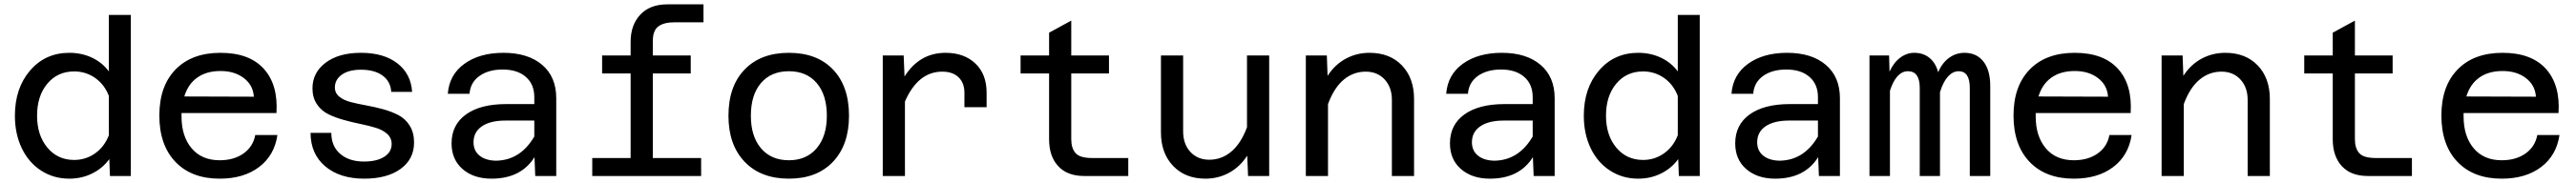

<svg xmlns="http://www.w3.org/2000/svg" viewBox="-20 -803 11738 835"><path d="M295.9 -562Q352.5 -562 399.7 -539.6Q446.8 -517.1 476.1 -477.1V-734.9H576.2V0H481L478 -77.1Q448.2 -35.6 400.4 -11.7Q352.5 12.2 295.9 12.2Q224.1 12.2 167.2 -24.7Q110.4 -61.5 79.1 -127Q47.9 -192.4 47.9 -274.9Q47.9 -400.9 117.2 -481.4Q186.5 -562 295.9 -562ZM317.9 -73.2Q371.1 -73.2 413.6 -103.5Q456.1 -133.8 476.1 -186V-365.2Q456.1 -417.5 413.6 -447.3Q371.1 -477.1 317.9 -477.1Q242.2 -477.1 195.6 -421.1Q148.9 -365.2 148.9 -274.9Q148.9 -186 195.8 -129.6Q242.7 -73.2 317.9 -73.2Z M981 12.2Q852.5 12.2 779.3 -64.5Q706.1 -141.1 706.1 -275.9Q706.1 -410.2 780 -486.1Q854 -562 984.9 -562Q1116.2 -562 1182.1 -489Q1248 -416 1239.7 -287.1H807.1V-272Q807.1 -181.2 853 -126.5Q898.9 -71.8 981 -71.8Q1045.9 -71.8 1089.6 -102.8Q1133.3 -133.8 1143.1 -187H1244.1Q1230.5 -93.8 1160.4 -40.8Q1090.3 12.2 981 12.2ZM984.9 -479Q921.4 -479 879.2 -449.2Q836.9 -419.4 819.8 -362.8L1136.7 -361.8Q1133.3 -414.6 1091.1 -446.8Q1048.8 -479 984.9 -479Z M1639.6 12.2Q1528.8 12.2 1462.2 -43.9Q1395.5 -100.1 1395 -196.8H1489.7Q1489.7 -135.7 1530.3 -100.8Q1570.8 -65.9 1638.7 -65.9Q1696.3 -65.9 1730.5 -87.4Q1764.6 -108.9 1764.6 -146Q1764.6 -173.3 1744.6 -191.7Q1724.6 -210 1692.9 -219.7Q1661.1 -229.5 1622.8 -237.3Q1584.5 -245.1 1545.9 -255.9Q1507.3 -266.6 1475.6 -282.2Q1443.8 -297.9 1423.8 -327.9Q1403.8 -357.9 1403.8 -399.9Q1403.8 -471.7 1463.6 -516.8Q1523.4 -562 1625 -562Q1728.5 -562 1790.5 -514.2Q1852.5 -466.3 1857.9 -383.8H1762.7Q1759.8 -431.6 1723.1 -458.3Q1686.5 -484.9 1625 -484.9Q1568.8 -484.9 1537.4 -462.2Q1505.9 -439.5 1505.9 -403.8Q1505.9 -378.4 1525.9 -362.1Q1545.9 -345.7 1577.6 -337.4Q1609.4 -329.1 1647.7 -322.3Q1686 -315.4 1724.6 -304.9Q1763.2 -294.4 1794.9 -278.1Q1826.7 -261.7 1846.7 -230Q1866.7 -198.2 1866.7 -152.8Q1866.7 -76.7 1805.2 -32.2Q1743.7 12.2 1639.6 12.2Z M2219.7 12.2Q2138.2 12.2 2087.9 -31.5Q2037.6 -75.2 2037.6 -148.9Q2037.6 -233.4 2103.3 -280.8Q2168.9 -328.1 2286.6 -328.1H2414.6V-359.9Q2414.6 -418.5 2376 -452.1Q2337.4 -485.8 2270.5 -485.8Q2205.6 -485.8 2164.3 -456.1Q2123 -426.3 2119.6 -375H2020.5Q2026.9 -461.9 2096.2 -512Q2165.5 -562 2273.9 -562Q2385.7 -562 2450.2 -507.3Q2514.6 -452.6 2514.6 -355V0H2418.9L2415.5 -85.9Q2354 12.2 2219.7 12.2ZM2137.7 -153.8Q2137.7 -115.2 2165 -93Q2192.4 -70.8 2239.7 -69.8Q2351.1 -71.3 2414.6 -180.2V-252.9H2282.7Q2214.4 -252.9 2176 -226.8Q2137.7 -200.7 2137.7 -153.8Z M2678.7 0V-82H2853.5V-467.8H2723.6V-549.8H2853.5V-611.8Q2853.5 -689 2897.5 -736.1Q2941.4 -783.2 3021.5 -783.2H3185.5V-701.2H3051.8Q3005.4 -701.2 2980 -682.6Q2954.6 -664.1 2954.6 -615.2V-549.8H3127.4V-467.8H2954.6V-82H3174.8V0Z M3299.3 -274.9Q3299.3 -409.2 3372.8 -485.6Q3446.3 -562 3574.7 -562Q3703.1 -562 3775.9 -485.6Q3848.6 -409.2 3848.6 -274.9Q3848.6 -142.1 3775.6 -64.9Q3702.6 12.2 3574.7 12.2Q3446.8 12.2 3373 -64.9Q3299.3 -142.1 3299.3 -274.9ZM3574.7 -71.8Q3654.8 -71.8 3701.2 -126.5Q3747.6 -181.2 3747.6 -274.9Q3747.6 -370.1 3701.4 -424.1Q3655.3 -478 3574.7 -478Q3493.7 -478 3447.5 -424.1Q3401.4 -370.1 3401.4 -274.9Q3401.4 -180.7 3447.8 -126.2Q3494.1 -71.8 3574.7 -71.8Z M4002.4 0V-549.8H4097.7L4101.6 -454.1Q4169.9 -562 4288.6 -562Q4373 -562 4424.3 -513.4Q4475.6 -464.8 4475.6 -379.9V-314H4374.5V-379.9Q4374.5 -424.3 4347.9 -450.2Q4321.3 -476.1 4273.4 -476.1Q4163.1 -476.1 4103.5 -339.8V0Z M4919.4 0Q4843.3 0 4801.8 -44.9Q4760.3 -89.8 4760.3 -168V-467.8H4630.4V-549.8H4760.3V-653.8L4861.3 -709V-549.8H5033.2V-467.8H4861.3V-168Q4861.3 -126.5 4881.1 -104.2Q4900.9 -82 4956.5 -82H5121.1V0Z M5371.1 -549.8V-204.1Q5371.1 -145.5 5404.1 -109.9Q5437 -74.2 5490.2 -74.2Q5546.4 -74.2 5590.3 -111.1Q5634.3 -147.9 5662.1 -222.2V-549.8H5763.2V0H5667L5663.1 -92.8Q5629.9 -41.5 5580.3 -14.6Q5530.8 12.2 5473.1 12.2Q5380.9 12.2 5325.4 -45.9Q5270 -104 5270 -199.2V-549.8Z M5930.2 0V-549.8H6025.9L6029.3 -457Q6063 -508.8 6112.5 -535.4Q6162.1 -562 6220.2 -562Q6313 -562 6368.2 -504.4Q6423.3 -446.8 6423.3 -351.1V0H6322.3V-347.2Q6322.3 -404.8 6289.3 -440.4Q6256.3 -476.1 6203.1 -476.1Q6146.5 -476.1 6102.5 -439.2Q6058.6 -402.3 6031.2 -328.1V0Z M6769 12.2Q6687.5 12.2 6637.2 -31.5Q6586.9 -75.2 6586.9 -148.9Q6586.9 -233.4 6652.6 -280.8Q6718.3 -328.1 6835.9 -328.1H6963.9V-359.9Q6963.9 -418.5 6925.3 -452.1Q6886.7 -485.8 6819.8 -485.8Q6754.9 -485.8 6713.6 -456.1Q6672.4 -426.3 6668.9 -375H6569.8Q6576.2 -461.9 6645.5 -512Q6714.8 -562 6823.2 -562Q6935.1 -562 6999.5 -507.3Q7064 -452.6 7064 -355V0H6968.3L6964.8 -85.9Q6903.3 12.2 6769 12.2ZM6687 -153.8Q6687 -115.2 6714.4 -93Q6741.7 -70.8 6789.1 -69.8Q6900.4 -71.3 6963.9 -180.2V-252.9H6832Q6763.7 -252.9 6725.3 -226.8Q6687 -200.7 6687 -153.8Z M7444.8 -562Q7501.5 -562 7548.6 -539.6Q7595.7 -517.1 7625 -477.1V-734.9H7725.1V0H7629.9L7627 -77.1Q7597.2 -35.6 7549.3 -11.7Q7501.5 12.2 7444.8 12.2Q7373 12.2 7316.2 -24.7Q7259.3 -61.5 7228 -127Q7196.8 -192.4 7196.8 -274.9Q7196.8 -400.9 7266.1 -481.4Q7335.4 -562 7444.8 -562ZM7466.8 -73.2Q7520 -73.2 7562.5 -103.5Q7605 -133.8 7625 -186V-365.2Q7605 -417.5 7562.5 -447.3Q7520 -477.1 7466.8 -477.1Q7391.1 -477.1 7344.5 -421.1Q7297.9 -365.2 7297.9 -274.9Q7297.9 -186 7344.7 -129.6Q7391.6 -73.2 7466.8 -73.2Z M8068.8 12.2Q7987.3 12.2 7937 -31.5Q7886.7 -75.2 7886.7 -148.9Q7886.7 -233.4 7952.4 -280.8Q8018.1 -328.1 8135.7 -328.1H8263.7V-359.9Q8263.7 -418.5 8225.1 -452.1Q8186.5 -485.8 8119.6 -485.8Q8054.7 -485.8 8013.4 -456.1Q7972.2 -426.3 7968.8 -375H7869.6Q7876 -461.9 7945.3 -512Q8014.6 -562 8123 -562Q8234.9 -562 8299.3 -507.3Q8363.8 -452.6 8363.8 -355V0H8268.1L8264.6 -85.9Q8203.1 12.2 8068.8 12.2ZM7986.8 -153.8Q7986.8 -115.2 8014.2 -93Q8041.5 -70.8 8088.9 -69.8Q8200.2 -71.3 8263.7 -180.2V-252.9H8131.8Q8063.5 -252.9 8025.1 -226.8Q7986.8 -200.7 7986.8 -153.8Z M8498.5 0V-549.8H8587.9L8589.8 -476.1Q8608.4 -517.1 8638.2 -539.6Q8668 -562 8702.6 -562Q8743.7 -562 8772 -538.8Q8800.3 -515.6 8811.5 -473.1Q8829.1 -515.6 8860.8 -538.8Q8892.6 -562 8931.6 -562Q8986.3 -562 9017.6 -522.5Q9048.8 -482.9 9048.8 -410.2V0H8955.6V-401.9Q8955.6 -478 8904.8 -478Q8878.4 -478 8856.4 -454.1Q8834.5 -430.2 8819.8 -382.8V0H8727.5V-401.9Q8727.5 -478 8673.8 -478Q8620.6 -478 8591.8 -389.2V0Z M9429.7 12.2Q9301.3 12.2 9228 -64.5Q9154.8 -141.1 9154.8 -275.9Q9154.8 -410.2 9228.8 -486.1Q9302.7 -562 9433.6 -562Q9564.9 -562 9630.9 -489Q9696.8 -416 9688.5 -287.1H9255.9V-272Q9255.9 -181.2 9301.8 -126.5Q9347.7 -71.8 9429.7 -71.8Q9494.6 -71.8 9538.3 -102.8Q9582 -133.8 9591.8 -187H9692.9Q9679.2 -93.8 9609.1 -40.8Q9539.1 12.2 9429.7 12.2ZM9433.6 -479Q9370.1 -479 9327.9 -449.2Q9285.6 -419.4 9268.6 -362.8L9585.4 -361.8Q9582 -414.6 9539.8 -446.8Q9497.6 -479 9433.6 -479Z M9829.6 0V-549.8H9925.3L9928.7 -457Q9962.4 -508.8 10012 -535.4Q10061.5 -562 10119.6 -562Q10212.4 -562 10267.6 -504.4Q10322.8 -446.8 10322.8 -351.1V0H10221.7V-347.2Q10221.7 -404.8 10188.7 -440.4Q10155.8 -476.1 10102.5 -476.1Q10045.9 -476.1 10002 -439.2Q9958 -402.3 9930.7 -328.1V0Z M10768.6 0Q10692.4 0 10650.9 -44.9Q10609.4 -89.8 10609.4 -168V-467.8H10479.5V-549.8H10609.4V-653.8L10710.4 -709V-549.8H10882.3V-467.8H10710.4V-168Q10710.4 -126.5 10730.2 -104.2Q10750 -82 10805.7 -82H10970.2V0Z M11379.4 12.2Q11251 12.2 11177.7 -64.5Q11104.5 -141.1 11104.5 -275.9Q11104.5 -410.2 11178.5 -486.1Q11252.4 -562 11383.3 -562Q11514.6 -562 11580.6 -489Q11646.5 -416 11638.2 -287.1H11205.6V-272Q11205.6 -181.2 11251.5 -126.5Q11297.4 -71.8 11379.4 -71.8Q11444.3 -71.8 11488 -102.8Q11531.7 -133.8 11541.5 -187H11642.6Q11628.9 -93.8 11558.8 -40.8Q11488.8 12.2 11379.4 12.2ZM11383.3 -479Q11319.8 -479 11277.6 -449.2Q11235.4 -419.4 11218.3 -362.8L11535.2 -361.8Q11531.7 -414.6 11489.5 -446.8Q11447.3 -479 11383.3 -479Z"/></svg>

Font: Azeret Mono
Style: Regular
Weight: 400
Designer: Martin Vácha
Foundry: Displaay
Version: Version 1.002